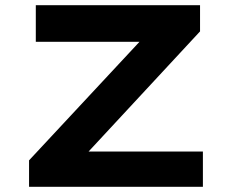

<svg xmlns="http://www.w3.org/2000/svg" viewBox="-20 -720 895 740"><path d="M92 0V-102L568 -613L632 -559H118V-700H751V-599L276 -87L212 -136H762V0Z"/></svg>

Font: Lexend Tera SemiBold
Style: Regular
Weight: 600
Version: Version 1.007